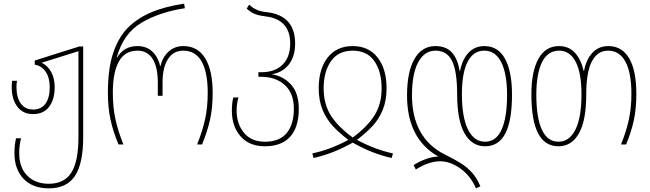

<svg xmlns="http://www.w3.org/2000/svg" viewBox="-20 -790 3556 1050"><path d="M59 47Q59 1 68 -34H95Q85 8 85 47Q85 126 129 170.5Q173 215 247 215Q331 215 370 154Q409 93 409 -41V-510L208 -447Q241 -431 260 -396.5Q279 -362 279 -313Q279 -246 248.5 -206Q218 -166 161 -166Q105 -166 74.5 -207Q44 -248 44 -314Q44 -328 46 -348H73Q70 -333 70 -314Q70 -258 93.5 -224.5Q117 -191 161 -191Q206 -191 229 -223.5Q252 -256 252 -313Q252 -365 229.5 -398Q207 -431 170 -436V-459L414 -536H435V-41Q435 104 390 172Q345 240 247 240Q159 240 109 188Q59 136 59 47Z M570 -282Q570 -414 598.5 -499Q627 -584 677 -636Q729 -689 804.5 -721.5Q880 -754 987 -770L991 -745Q852 -724 753.5 -665.5Q655 -607 619 -478L620 -475Q658 -538 731 -538Q782 -538 813.5 -507.5Q845 -477 856 -429H858Q868 -476 901 -507Q934 -538 983 -538Q1061 -538 1102 -471.5Q1143 -405 1143 -282Q1143 -201 1129 -137Q1115 -73 1085 0H1058Q1088 -75 1102 -140Q1116 -205 1116 -283Q1116 -395 1082.5 -454Q1049 -513 982 -513Q928 -513 898.5 -467Q869 -421 869 -339V-266H843V-339Q843 -422 815 -467.5Q787 -513 731 -513Q663 -513 630 -453.5Q597 -394 597 -283Q597 -205 611 -139.5Q625 -74 655 0H628Q598 -72 584 -137.5Q570 -203 570 -282Z M1248 -185Q1248 -228 1256 -257H1284Q1274 -222 1274 -185Q1274 -113 1314 -64Q1354 -15 1429 -15Q1508 -15 1547.5 -62Q1587 -109 1587 -196Q1587 -280 1537.5 -325Q1488 -370 1408 -370H1393V-395H1409Q1484 -395 1525.5 -436.5Q1567 -478 1567 -552Q1567 -620 1532 -656.5Q1497 -693 1434 -700Q1400 -704 1376.5 -712.5Q1353 -721 1329 -743L1343 -765Q1378 -729 1436 -724Q1594 -707 1594 -552Q1594 -480 1558.5 -436Q1523 -392 1465 -384Q1530 -374 1572 -327Q1614 -280 1614 -195Q1614 -94 1566.5 -42Q1519 10 1429 10Q1343 10 1295.5 -44.5Q1248 -99 1248 -185Z M1688 49Q1787 28 1885 -25Q1834 -64 1799.5 -101.5Q1765 -139 1744 -189.5Q1723 -240 1723 -307Q1723 -413 1772 -475.5Q1821 -538 1909 -538Q1996 -538 2045 -475.5Q2094 -413 2094 -307Q2094 -240 2073 -189Q2052 -138 2017.5 -101Q1983 -64 1932 -25Q2034 29 2129 49L2122 74Q2016 51 1909 -10Q1803 50 1695 74ZM2067 -307Q2067 -398 2027.5 -455.5Q1988 -513 1909 -513Q1830 -513 1790 -455.5Q1750 -398 1750 -307Q1750 -221 1789 -159Q1828 -97 1909 -38Q1989 -97 2028 -159Q2067 -221 2067 -307Z M2387 92Q2325 92 2254 137L2242 113Q2271 94 2307 80.5Q2343 67 2377 66Q2206 -31 2206 -268Q2206 -397 2246.5 -467.5Q2287 -538 2361 -538Q2419 -538 2451 -503.5Q2483 -469 2493 -403H2496Q2509 -467 2543 -502.5Q2577 -538 2629 -538Q2704 -538 2742 -468.5Q2780 -399 2780 -273Q2780 -130 2743.5 -60Q2707 10 2633 10Q2560 10 2520 -61.5Q2480 -133 2480 -274Q2480 -401 2452 -457Q2424 -513 2362 -513Q2301 -513 2267 -449.5Q2233 -386 2233 -268Q2233 -152 2278.5 -70.5Q2324 11 2413 55Q2467 82 2500 102.5Q2533 123 2560.5 153Q2588 183 2607 229L2583 240Q2553 171 2497.5 131.5Q2442 92 2387 92ZM2753 -272Q2753 -385 2721.5 -449Q2690 -513 2628 -513Q2569 -513 2537.5 -452.5Q2506 -392 2506 -274Q2506 -150 2539 -82.5Q2572 -15 2633 -15Q2693 -15 2723 -81Q2753 -147 2753 -272Z M2886 -273Q2886 -399 2924.5 -468.5Q2963 -538 3037 -538Q3091 -538 3124.5 -501Q3158 -464 3172 -402H3174Q3185 -463 3219 -500.5Q3253 -538 3307 -538Q3381 -538 3420.5 -471.5Q3460 -405 3460 -276Q3460 -197 3446.5 -133.5Q3433 -70 3404 0H3376Q3405 -71 3419 -135.5Q3433 -200 3433 -276Q3433 -392 3400.5 -452.5Q3368 -513 3305 -513Q3247 -513 3216.5 -453.5Q3186 -394 3186 -274Q3186 -131 3146 -60.5Q3106 10 3034 10Q2886 10 2886 -273ZM3160 -274Q3160 -392 3128 -452.5Q3096 -513 3038 -513Q2975 -513 2944 -449.5Q2913 -386 2913 -272Q2913 -146 2943.5 -80.5Q2974 -15 3034 -15Q3094 -15 3127 -81.5Q3160 -148 3160 -274Z"/></svg>

Font: Noto Sans Georgian Thin Narrow
Style: Regular
Weight: 250
Width: 4
Designer: Monotype Design team
Foundry: Monotype Imaging Inc.
Version: Version 1.000